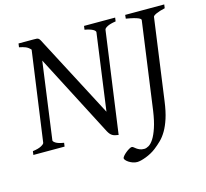

<svg xmlns="http://www.w3.org/2000/svg" viewBox="-113 -744 1137 1059"><g transform="rotate(-15 456.0 -214.5)"><path d="M628.9 -594.2Q596.7 -589.4 580.3 -580.8Q564 -572.3 563 -564L482.9 15.1Q472.7 13.7 464.4 11.7Q456.1 9.8 449.2 5.9Q442.4 2 436.5 -4.6Q430.7 -11.2 424.8 -22L182.1 -490.2L122.1 -50.8Q120.6 -44.9 134.3 -35.6Q147.9 -26.4 181.2 -21L178.2 0H0L2.9 -21Q36.1 -25.4 52.5 -34.7Q68.8 -43.9 69.8 -50.8L141.1 -563.5Q128.4 -578.1 113.3 -584.2Q98.1 -590.3 77.1 -594.2L80.1 -615.2H167Q177.7 -615.2 183.8 -614.7Q189.9 -614.3 194.6 -610.6Q199.2 -606.9 203.4 -599.1Q207.5 -591.3 214.8 -577.1L451.2 -126L511.2 -564Q511.7 -566.9 508.8 -571Q505.9 -575.2 498.8 -579.3Q491.7 -583.5 480 -587.4Q468.3 -591.3 451.2 -594.2L454.1 -615.2H631.8ZM909.2 -594.2Q878.4 -587.4 859.9 -579.1Q841.3 -570.8 839.8 -564L775.9 -100.1Q768.1 -42 755.4 -3.2Q742.7 35.6 726.8 62.5Q710.9 89.4 692.4 107.4Q673.8 125.5 653.8 141.1Q640.6 151.4 625.2 159.7Q609.9 168 594.5 173.8Q579.1 179.7 565.9 182.9Q552.7 186 543.9 186Q530.3 186 518.1 181.4Q505.9 176.8 496.6 170.7Q487.3 164.6 481.7 158Q476.1 151.4 476.1 147Q476.1 142.1 483.2 133.8Q490.2 125.5 499.8 117.7Q509.3 109.9 519.3 104Q529.3 98.1 535.2 98.1Q540 98.1 545.2 102.5Q550.3 106.9 557.4 112.1Q564.5 117.2 574.7 121.6Q585 126 600.1 126Q611.8 126 626 117.7Q640.1 109.4 654.1 87.9Q668 66.4 680.4 29.3Q692.9 -7.8 701.2 -64.9L770 -564Q770.5 -566.9 767.3 -570.3Q764.2 -573.7 755.1 -577.6Q746.1 -581.5 729.7 -585.7Q713.4 -589.8 687 -594.2L689 -615.2H912.1Z"/></g></svg>

Font: Akkhara
Style: Italic
Weight: 400
Italic angle: -7°
Designer: J. Victor Gaultney
Version: Version 1.00 June 13, 2006, initial release